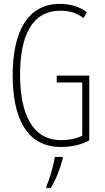

<svg xmlns="http://www.w3.org/2000/svg" viewBox="-20 -744 540 985"><path d="M292 10C346 10 401 -2 438 -24V-356H271V-321H402V-48C380 -36 339 -25 294 -25C143 -25 83 -164 83 -361C83 -554 140 -689 290 -689C330 -689 370 -681 408 -651L426 -681C384 -714 332 -724 287 -724C117 -724 45 -574 45 -358C45 -142 115 10 292 10ZM218 212V221H240C268 176 290 117 302 69V61H261C256 103 233 179 218 212Z"/></svg>

Font: Noto Sans Mono ExtraCondensed ExtraLight
Style: Regular
Weight: 200
Width: 2
Designer: Monotype Design Team
Foundry: Monotype Imaging Inc.
Version: Version 2.014